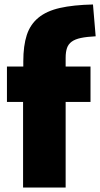

<svg xmlns="http://www.w3.org/2000/svg" viewBox="-20 -837 447 857"><path d="M83 -382H11V-540H84V-563Q84 -633 99.5 -680.5Q115 -728 151.5 -758Q188 -788 247.5 -801.5Q307 -815 395 -817L407 -675Q367 -673 341 -667.5Q315 -662 300 -651Q285 -640 279 -622.5Q273 -605 273 -579V-540H384V-382H273V0H83Z"/></svg>

Font: Encode Sans Compressed
Style: Black
Weight: 900
Designer: Pablo Impallari, Andres Torresi
Foundry: Pablo Impallari, Andres Torresi
Version: Version 1.000; ttfautohint (v1.00) -l 8 -r 50 -G 200 -x 14 -